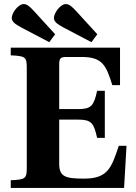

<svg xmlns="http://www.w3.org/2000/svg" viewBox="-20 -927 669 947"><path d="M38 -839C38 -821 52 -809 86 -791L223 -719L252 -758L147 -873C131 -890 115 -907 97 -907C69 -907 38 -862 38 -839ZM246 -839C246 -821 260 -809 294 -791L431 -719L460 -758L355 -873C339 -890 323 -907 305 -907C277 -907 246 -862 246 -839ZM33 0H592L604 -208H566C530 -101 513 -46 395 -46C303 -46 272 -55 272 -119V-337H367C430 -337 443 -320 459 -247H497V-479H459C443 -406 430 -389 367 -389H272V-610C272 -639 279 -646 307 -646H382C485 -646 503 -606 534 -507H572V-692H33V-654C104 -651 112 -646 112 -595V-97C112 -46 104 -41 33 -38Z"/></svg>

Font: Heuristica
Style: Bold
Weight: 700
Version: Version 1.0.1